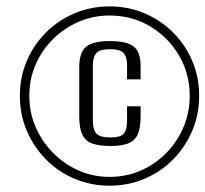

<svg xmlns="http://www.w3.org/2000/svg" viewBox="-20 -611 642 600"><path d="M322.4 -30.7Q264.4 -30.7 213.4 -52.2Q162.4 -73.7 123.8 -112.7Q85.2 -151.7 63.6 -202.7Q42.1 -253.7 42.1 -311.7Q42.1 -369.8 63.6 -420.3Q85.1 -470.9 123.7 -509.4Q162.2 -548 213.3 -569.5Q264.4 -591 322.4 -591Q380.4 -591 431.4 -569.5Q482.4 -548 520.9 -509.4Q559.4 -470.9 580.9 -420.4Q602.4 -369.8 602.4 -311.8Q602.4 -253.7 580.9 -202.7Q559.4 -151.7 520.9 -112.7Q482.4 -73.7 431.4 -52.2Q380.4 -30.7 322.4 -30.7ZM322.3 -58.2Q374.9 -58.2 420.3 -78.2Q465.7 -98.2 500.2 -133.5Q534.6 -168.8 553.7 -214.3Q572.9 -259.9 572.9 -311.7Q572.9 -380.8 539.4 -437.7Q505.9 -494.6 449.4 -528.5Q392.9 -562.5 322.3 -562.5Q270.7 -562.5 225.6 -542.8Q180.4 -523.2 145.7 -488.8Q110.9 -454.4 91.2 -408.9Q71.6 -363.4 71.6 -311.7Q71.6 -260 91.2 -214.4Q110.9 -168.8 145.7 -133.5Q180.4 -98.2 225.6 -78.2Q270.7 -58.2 322.3 -58.2ZM326.7 -154.8Q291.7 -154.8 269.8 -162Q247.9 -169.1 237.8 -189.1Q227.7 -209.2 227.7 -246.9V-402Q227.7 -448.4 249.9 -465.6Q272.1 -482.7 323.8 -482.7Q375.1 -482.7 397.3 -465.9Q419.4 -449.1 419.4 -404V-363.1H377.1V-406Q377.1 -432.7 366.5 -445Q355.9 -457.3 323.8 -457.3Q291.7 -457.3 280.9 -445Q270.1 -432.7 270.1 -406V-235.8Q270.1 -205.4 281.3 -193.4Q292.5 -181.4 326 -181.4Q355.9 -181.4 366.5 -193Q377.1 -204.6 377.1 -235.8V-278.9H419.4V-247.2Q419.4 -209.9 409.7 -189.8Q400 -169.8 379.2 -162.3Q358.4 -154.8 326.7 -154.8Z"/></svg>

Font: Alumni Sans SC Thin
Style: Regular
Weight: 100
Designer: Robert E. Leuschke
Foundry: Robert E. Leuschke
Version: Version 1.018